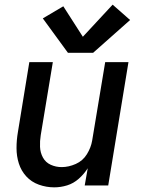

<svg xmlns="http://www.w3.org/2000/svg" viewBox="-20 -797 616 825"><path d="M213 8Q241 8 268.5 -0.5Q296 -9 318.5 -29Q341 -49 357 -74L344 0H445L532 -530H432L376 -193Q371 -163 353.5 -134.5Q336 -106 305.5 -92.5Q275 -79 245 -79Q220 -79 198 -89Q176 -99 164.5 -120Q153 -141 152 -166Q151 -191 155 -216L207 -530H106L57 -230Q51 -195 51 -160.5Q51 -126 61 -94.5Q71 -63 93 -39Q115 -15 147 -3.5Q179 8 213 8ZM272 -570H380L539 -711L464 -777L336 -639L252 -770L164 -718Z"/></svg>

Font: Iosevka Sparkle Medium Oblique
Style: Regular
Weight: 500
Italic angle: -9°
Designer: Belleve Invis
Foundry: Belleve Invis
Version: Version 4.5.0; ttfautohint (v1.8.3)